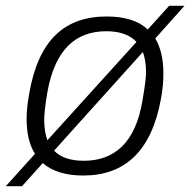

<svg xmlns="http://www.w3.org/2000/svg" viewBox="-57 -595 658 664"><path d="M-37 49H19L91 -31C124 -2 171 12 231 12C374 12 467 -71 500 -255C506 -287 508 -315 508 -341C508 -392 498 -432 480 -462L581 -575H528L454 -493C421 -524 373 -538 312 -538C168 -538 76 -458 44 -271C38 -238 35 -209 35 -183C35 -133 45 -93 64 -63ZM96 -179C96 -199 98 -223 107 -277C134 -426 206 -487 311 -487C356 -487 392 -475 415 -450L107 -110C100 -129 96 -152 96 -179ZM233 -39C188 -39 153 -50 130 -74L437 -415C444 -396 448 -374 448 -347C448 -326 445 -302 436 -249C412 -100 337 -39 233 -39Z"/></svg>

Font: Archivo ExtraLight
Style: Italic
Weight: 200
Italic angle: -10°
Designer: Hector Gatti
Foundry: Omnibus-Type
Version: Version 2.001